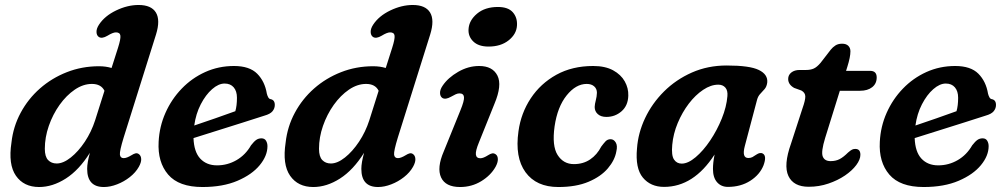

<svg xmlns="http://www.w3.org/2000/svg" viewBox="-20 -739 4037 771"><path d="M606.5 -600.5 476.5 -186.5Q460 -132.5 461.5 -118.2Q463 -104 477 -104Q489 -104 508.5 -116Q517 -121.5 524.2 -123.2Q531.5 -125 538.5 -119.5Q546.5 -113 547 -100Q547.5 -87 537.5 -69Q524.5 -46 501.2 -27.8Q478 -9.5 450.2 1.2Q422.5 12 397 12Q330 12 330 -61Q330 -85.5 341 -125.5Q297.5 -56 244.2 -22Q191 12 137 12Q75.5 12 44 -33.2Q12.5 -78.5 26 -166.5Q33 -230.5 63 -286.2Q93 -342 140.5 -383.8Q188 -425.5 248.5 -449.2Q309 -473 377.5 -473Q405 -473 428 -466L454 -547.5Q465 -582 463.5 -595.5Q462 -609 445.5 -609Q433.5 -609 411.5 -595.5Q389.5 -582.5 377 -590.5Q368 -596.5 367.5 -610.2Q367 -624 377.5 -640Q400.5 -675 446.2 -697Q492 -719 536.5 -719Q587.5 -719 606 -688.8Q624.5 -658.5 606.5 -600.5ZM160 -141.5Q160 -110 173.2 -96.2Q186.5 -82.5 207.5 -82.5Q234 -82.5 264.2 -106.5Q294.5 -130.5 320.8 -170Q347 -209.5 362 -256L399.5 -374.5Q386 -402 349 -402Q314 -402 280.2 -379Q246.5 -356 219.2 -317.8Q192 -279.5 176 -233.5Q160 -187.5 160 -141.5Z M1054 -152Q1054 -113.5 1023 -75.8Q992 -38 933.5 -13Q875 12 793 12Q698 12 655.2 -38Q612.5 -88 617 -169.5Q620 -231 644.5 -286Q669 -341 709.8 -383.2Q750.5 -425.5 804.2 -449.8Q858 -474 919.5 -474Q982 -474 1012.8 -443Q1043.5 -412 1051.5 -363Q1053.5 -355 1057 -348.5Q1060.5 -342 1066 -341Q1083.5 -338 1083.5 -317.5Q1083.5 -303.5 1074.2 -292.2Q1065 -281 1041.5 -274.5Q1004.5 -262.5 953 -246.2Q901.5 -230 849.2 -213.5Q797 -197 757 -184.5Q759 -129 784.2 -102Q809.5 -75 851.5 -75Q893.5 -75 929.8 -96Q966 -117 988 -155.5Q1000 -171 1009 -177.2Q1018 -183.5 1030 -183.5Q1042.5 -183.5 1048.2 -174Q1054 -164.5 1054 -152ZM882 -403.5Q857.5 -403.5 831.8 -381Q806 -358.5 786.2 -320.2Q766.5 -282 760 -235Q798.5 -248 844.2 -263.8Q890 -279.5 925 -292.5Q931.5 -314.5 931.5 -346.5Q931.5 -373 918.5 -388.2Q905.5 -403.5 882 -403.5Z M1707.5 -600.5 1577.5 -186.5Q1561 -132.5 1562.5 -118.2Q1564 -104 1578 -104Q1590 -104 1609.5 -116Q1618 -121.5 1625.2 -123.2Q1632.5 -125 1639.5 -119.5Q1647.5 -113 1648 -100Q1648.5 -87 1638.5 -69Q1625.5 -46 1602.2 -27.8Q1579 -9.5 1551.2 1.2Q1523.5 12 1498 12Q1431 12 1431 -61Q1431 -85.5 1442 -125.5Q1398.5 -56 1345.2 -22Q1292 12 1238 12Q1176.5 12 1145 -33.2Q1113.5 -78.5 1127 -166.5Q1134 -230.5 1164 -286.2Q1194 -342 1241.5 -383.8Q1289 -425.5 1349.5 -449.2Q1410 -473 1478.5 -473Q1506 -473 1529 -466L1555 -547.5Q1566 -582 1564.5 -595.5Q1563 -609 1546.5 -609Q1534.5 -609 1512.5 -595.5Q1490.5 -582.5 1478 -590.5Q1469 -596.5 1468.5 -610.2Q1468 -624 1478.5 -640Q1501.5 -675 1547.2 -697Q1593 -719 1637.5 -719Q1688.5 -719 1707 -688.8Q1725.5 -658.5 1707.5 -600.5ZM1261 -141.5Q1261 -110 1274.2 -96.2Q1287.5 -82.5 1308.5 -82.5Q1335 -82.5 1365.2 -106.5Q1395.5 -130.5 1421.8 -170Q1448 -209.5 1463 -256L1500.5 -374.5Q1487 -402 1450 -402Q1415 -402 1381.2 -379Q1347.5 -356 1320.2 -317.8Q1293 -279.5 1277 -233.5Q1261 -187.5 1261 -141.5Z M1942 -552Q1901.5 -552 1880.5 -572.5Q1859.5 -593 1861.5 -622Q1863.5 -657 1895.5 -684Q1927.5 -711 1979.5 -711Q2020.5 -711 2039.2 -689.8Q2058 -668.5 2056 -636.5Q2054 -602 2022.5 -577Q1991 -552 1942 -552ZM1903 -166.5Q1889 -132.5 1891 -118Q1893 -103.5 1909 -103.5Q1921 -103.5 1940.5 -116Q1949 -121.5 1956.2 -123Q1963.5 -124.5 1971 -119Q1979 -113 1979.2 -99.8Q1979.5 -86.5 1970 -69Q1950.5 -34.5 1912.2 -11.2Q1874 12 1827.5 12Q1769 12 1751.2 -26.5Q1733.5 -65 1762 -131L1828.5 -295Q1845 -335 1843.2 -349.5Q1841.5 -364 1825 -364Q1817.5 -364 1809.5 -360.2Q1801.5 -356.5 1791 -350.5Q1769 -338 1756.5 -345.5Q1747.5 -351.5 1747 -365.2Q1746.5 -379 1757.5 -395Q1779 -427 1819.8 -450.5Q1860.5 -474 1904 -474Q1958 -474 1977.5 -435.5Q1997 -397 1965.5 -322Z M2336 -402Q2292.5 -402 2255.5 -356Q2218.5 -310 2207 -231.5Q2196 -153 2219.2 -116.5Q2242.5 -80 2284.5 -80Q2322 -80 2349.8 -98.8Q2377.5 -117.5 2394.5 -150.5Q2403 -162 2411.2 -171Q2419.5 -180 2432 -180Q2444.5 -180 2452.5 -167Q2460.5 -154 2455 -131Q2449 -96 2421 -63Q2393 -30 2343.2 -9Q2293.5 12 2222 12Q2133.5 12 2090.2 -47.5Q2047 -107 2062 -212Q2072 -284.5 2111.2 -344Q2150.5 -403.5 2214.2 -438.8Q2278 -474 2362 -474Q2410 -474 2441.8 -456.8Q2473.5 -439.5 2488.8 -412.2Q2504 -385 2503 -355Q2502 -315 2476 -292.2Q2450 -269.5 2415 -269.5Q2393 -269.5 2380.5 -280.8Q2368 -292 2368 -309.5Q2368.5 -321.5 2372.5 -336.2Q2376.5 -351 2377 -366.5Q2377 -382.5 2366 -392.2Q2355 -402 2336 -402Z M2971 -153Q2958 -104.5 2985 -104.5Q2994.5 -104.5 3001.5 -108.2Q3008.5 -112 3017 -118Q3032.5 -128.5 3043 -122.5Q3060 -113 3046 -75Q3031 -37.5 2992.8 -13Q2954.5 11.5 2903 11.5Q2876 11.5 2859.5 -7.2Q2843 -26 2843 -60.5Q2843 -73.5 2844.5 -87Q2846 -100.5 2849.5 -118.5Q2765.5 11.5 2646.5 11.5Q2592.5 11.5 2561.5 -25.8Q2530.5 -63 2538 -143.5Q2542.5 -205.5 2570.5 -264.8Q2598.5 -324 2646.5 -371.8Q2694.5 -419.5 2758.5 -447.8Q2822.5 -476 2898 -476Q2990.5 -476 3027.2 -458Q3064 -440 3061 -408Q3059 -391.5 3050.5 -381.5Q3042 -371.5 3033 -362.2Q3024 -353 3020 -338ZM2679.5 -157.5Q2675.5 -115 2686.5 -98.5Q2697.5 -82 2717.5 -82Q2743 -82 2773.5 -107.8Q2804 -133.5 2831.8 -174.8Q2859.5 -216 2878.5 -263Q2897.5 -310 2901 -353Q2903 -375.5 2892.8 -387.2Q2882.5 -399 2864.5 -399Q2834.5 -399 2803.5 -378.2Q2772.5 -357.5 2746 -322.8Q2719.5 -288 2701.5 -245Q2683.5 -202 2679.5 -157.5Z M3198 -375.5 3169 -386Q3145 -399.5 3145 -422Q3145 -438 3157.8 -448Q3170.5 -458 3191 -458H3216.5Q3235 -458 3247.8 -463.8Q3260.5 -469.5 3275 -486.5L3316 -539.5Q3324 -549.5 3334.8 -556.5Q3345.5 -563.5 3361.5 -563.5Q3378 -563.5 3386.5 -555Q3395 -546.5 3395 -533Q3395 -510 3382.5 -470.5L3377.5 -454.5H3474Q3500.5 -454.5 3500.5 -428Q3500.5 -403 3482.2 -388.8Q3464 -374.5 3433.5 -374.5H3352.5L3293.5 -185Q3276.5 -129.5 3283.8 -110.8Q3291 -92 3315.5 -92Q3336 -92 3351.5 -100Q3367 -108 3385.5 -126.5Q3396 -135.5 3401.5 -138.2Q3407 -141 3414.5 -141Q3435 -141 3435 -117.5Q3435 -98.5 3418.5 -76.2Q3402 -54 3373 -34.2Q3344 -14.5 3306.5 -1.8Q3269 11 3227.5 11Q3166.5 11 3146 -32.2Q3125.5 -75.5 3156.5 -162.5L3203 -305.5Q3214 -336.5 3213.8 -351.8Q3213.5 -367 3198 -375.5Z M3950 -152Q3950 -113.5 3919 -75.8Q3888 -38 3829.5 -13Q3771 12 3689 12Q3594 12 3551.2 -38Q3508.5 -88 3513 -169.5Q3516 -231 3540.5 -286Q3565 -341 3605.8 -383.2Q3646.5 -425.5 3700.2 -449.8Q3754 -474 3815.5 -474Q3878 -474 3908.8 -443Q3939.5 -412 3947.5 -363Q3949.5 -355 3953 -348.5Q3956.5 -342 3962 -341Q3979.5 -338 3979.5 -317.5Q3979.5 -303.5 3970.2 -292.2Q3961 -281 3937.5 -274.5Q3900.5 -262.5 3849 -246.2Q3797.5 -230 3745.2 -213.5Q3693 -197 3653 -184.5Q3655 -129 3680.2 -102Q3705.5 -75 3747.5 -75Q3789.5 -75 3825.8 -96Q3862 -117 3884 -155.5Q3896 -171 3905 -177.2Q3914 -183.5 3926 -183.5Q3938.5 -183.5 3944.2 -174Q3950 -164.5 3950 -152ZM3778 -403.5Q3753.5 -403.5 3727.8 -381Q3702 -358.5 3682.2 -320.2Q3662.5 -282 3656 -235Q3694.5 -248 3740.2 -263.8Q3786 -279.5 3821 -292.5Q3827.5 -314.5 3827.5 -346.5Q3827.5 -373 3814.5 -388.2Q3801.5 -403.5 3778 -403.5Z"/></svg>

Font: Fraunces 9pt S100 SemiBold
Style: Italic
Weight: 600
Italic angle: -16°
Version: Version 1.000; ttfautohint (v1.8.3)